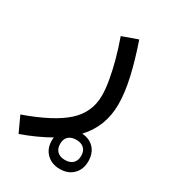

<svg xmlns="http://www.w3.org/2000/svg" viewBox="-247 -392 691 776"><g transform="rotate(30 98.0 -4.0)"><path d="M155.4 167.4Q178.4 167.4 191.4 179.4Q204.5 191.5 204.5 214.1Q204.5 236.9 191.3 249.2Q178.2 261.4 155.4 261.4Q132.5 261.4 119.5 249.2Q106.4 236.9 106.4 214.1Q106.4 191.3 119.4 179.4Q132.4 167.4 155.4 167.4ZM155.4 133.9Q118.2 133.9 94.2 157.3Q70.3 180.7 70.3 219.1Q70.3 257.4 94.2 280.4Q118 303.4 155.4 303.4Q194.1 303.4 217.4 280Q240.6 256.5 240.6 219.1Q240.6 179.8 217.6 156.8Q194.6 133.9 155.4 133.9ZM100.6 -285.2Q117.8 -237.4 129.9 -192Q142 -146.7 148.7 -107.7Q155.4 -68.6 155.4 -38.7Q155.4 39.6 96.6 92.8Q37.8 145.9 -92.2 192.1L-59 264Q92.1 209.1 161.4 136.1Q230.8 63.1 230.8 -41.1Q230.8 -94.9 215.4 -162.7Q200.1 -230.5 172.3 -310.8Z"/></g></svg>

Font: Estedad-FD VF
Style: Regular
Weight: 100
Designer: Amin Abedi
Version: Version 7.3